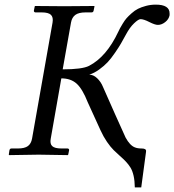

<svg xmlns="http://www.w3.org/2000/svg" viewBox="-20 -672 756 833"><path d="M594.2 -27.8Q613.8 -27.8 613.8 -17.1Q613.8 -14.6 613.3 -11.7Q612.8 -8.8 612.8 -7.8L592.8 141.1H564.9Q564.5 112.3 559.6 90.6Q554.7 68.8 545.7 54.4Q536.6 40 525.6 28.6Q514.6 17.1 500.7 4.9Q486.8 -7.3 473.1 -20.8Q459.5 -34.2 444.1 -56.6Q428.7 -79.1 416 -106.9L360.8 -228Q337.9 -286.1 312.5 -309.1Q287.1 -332 246.1 -332L200.2 -70.8Q195.8 -48.3 206.5 -38.1Q217.3 -27.8 247.1 -27.8H272.9Q276.4 -27.8 278.3 -25.6Q280.3 -23.4 279.8 -20L275.9 -1L273.9 1Q188 -1 147.9 -1L20 1L18.1 -1L21 -20Q22.5 -27.8 29.8 -27.8H57.1Q86.9 -27.8 101.1 -38.3Q115.2 -48.8 119.1 -70.8L208 -574.2Q211.9 -597.2 200.9 -607.7Q189.9 -618.2 161.1 -618.2H133.8Q130.9 -618.2 128.7 -620.4Q126.5 -622.6 127 -626L130.9 -645L132.8 -646Q219.7 -645 258.8 -645L388.2 -646L390.1 -645L386.2 -626Q384.8 -618.2 377 -618.2H351.1Q321.3 -618.2 306.6 -607.2Q292 -596.2 288.1 -574.2L252 -371.1Q336.4 -371.1 366.2 -386.2Q441.9 -425.3 493.2 -534.2Q498.5 -545.4 501 -550Q503.4 -554.7 512.5 -569.6Q521.5 -584.5 529.1 -593Q536.6 -601.6 550.8 -614.3Q564.9 -627 579.1 -634Q593.3 -641.1 613.5 -646.5Q633.8 -651.9 655.8 -651.9Q715.8 -651.9 715.8 -613.8V-606Q712.4 -588.4 696.8 -576.2Q681.2 -564 665 -564Q652.3 -564 627.9 -576.4Q603.5 -588.9 589.8 -588.9Q580.6 -588.9 561.8 -571Q543 -553.2 526.9 -522.9Q513.2 -498 504.9 -483.4Q496.6 -468.8 479.2 -443.4Q461.9 -418 447 -402.1Q432.1 -386.2 410.6 -370.6Q389.2 -355 367.2 -348.1Q385.3 -348.1 401.6 -332.5Q418 -316.9 426.8 -294.9L480 -174.8Q519 -86.9 524.9 -75.2Q543.5 -41 564.9 -32.7Q576.7 -27.8 594.2 -27.8Z"/></svg>

Font: Common Serif News
Style: Italic
Weight: 450
Italic angle: -12°
Designer: Philipp H. Poll, Khaled Hosny
Foundry: Stefan Peev, Context Ltd.
Version: Version 1.026